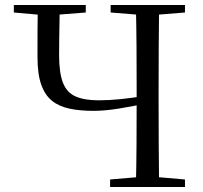

<svg xmlns="http://www.w3.org/2000/svg" viewBox="-20 -748 812 768"><path d="M160.4 -686.9 35.4 -698V-728H323.1V-698L181.4 -686.9ZM353.5 -304.6Q300.7 -304.6 259 -313.2Q217.2 -321.8 188.5 -344.4Q159.9 -367.1 144.9 -409.5Q130 -452 130 -519.5Q130 -572.1 130.1 -624.3Q130.2 -676.5 131.2 -728H218.9Q218.7 -696.4 218 -661.3Q217.4 -626.1 216.9 -591.8Q216.4 -557.4 216.4 -527.6Q216.4 -455.8 232 -416.6Q247.6 -377.3 282.8 -362Q318.1 -346.7 375.4 -346.7Q413.5 -346.7 463.3 -351.5Q513.1 -356.4 571.4 -367V-335.7Q515.5 -323.7 457.8 -314.1Q400 -304.6 353.5 -304.6ZM420.4 0V-30.1L561.5 -42.1H582L719.9 -30.1V0ZM523.4 0Q525.6 -83.6 526.1 -168.3Q526.6 -252.9 526.6 -342.2V-391.1Q526.6 -476.1 526.1 -560.4Q525.6 -644.8 523.4 -728H616.4Q615.4 -645.2 614.9 -560.7Q614.4 -476.1 614.4 -391.1V-336.8Q614.4 -252.2 614.9 -168.1Q615.4 -84.1 616.4 0ZM561.5 -686.9 422.6 -698V-728H719.9V-698L582 -686.9Z"/></svg>

Font: Early Summer Mincho VF
Style: Regular
Weight: 250
Designer: GuiWonder
Version: Version 1.002